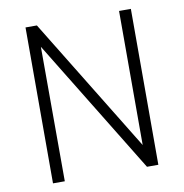

<svg xmlns="http://www.w3.org/2000/svg" viewBox="-79 -775 813 849"><g transform="rotate(-10 327.5 -350.0)"><path d="M511 -700V-98L142 -700H91V0H144L143 -604L513 0H564V-700Z"/></g></svg>

Font: Arthouse Owned Light
Style: Regular
Weight: 300
Designer: Jeremy Tribby
Foundry: Tribby Type
Version: Version 1.000;PS 001.000;hotconv 1.0.88;makeotf.lib2.5.64775